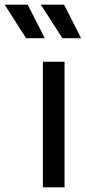

<svg xmlns="http://www.w3.org/2000/svg" viewBox="-126 -804 368 824"><path d="M58 0H151V-539H58ZM142 -640H222L149 -784H49ZM-14 -640H66L-7 -784H-106Z"/></svg>

Font: Plus Jakarta Sans Medium
Style: Regular
Weight: 500
Designer: Gumpita Rahayu
Foundry: Tokotype
Version: Version 2.004; ttfautohint (v1.8.3)